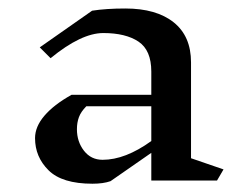

<svg xmlns="http://www.w3.org/2000/svg" viewBox="-20 -840 574 452"><path d="M490.9 -415H336.2V-480.2L240.2 -413.5Q223.2 -407.5 197.7 -407.5Q126.3 -407.5 94.4 -439Q62.5 -470.5 62.5 -514.8Q62.5 -541.8 84.6 -567.6Q106.7 -593.5 148.4 -616.8H336.2V-671.5Q336.2 -721.8 306.1 -742Q275.9 -762.2 223.2 -762.2Q171.3 -762.2 99.1 -703L73.6 -728.5L196.8 -814.8Q230 -820 275 -820Q348.1 -820 388.9 -787.4Q429.7 -754.8 429.7 -693.2V-467.5L506.2 -441.2ZM336.2 -508V-589.8H183.2Q170.5 -577 165.8 -564.2Q161.1 -551.5 161.1 -535.8Q161.1 -506.5 177.7 -485.1Q194.3 -463.8 221.5 -463.8Q275 -463.8 336.2 -508Z"/></svg>

Font: Inknut Antiqua Light
Style: Regular
Weight: 300
Designer: Claus Eggers Sørensen
Foundry: Claus Eggers Sørensen
Version: Version 1.003; ttfautohint (v1.8.2) -l 8 -r 50 -G 200 -x 14 